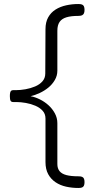

<svg xmlns="http://www.w3.org/2000/svg" viewBox="-20 -778 486 954"><path d="M370 156Q338 156 308.5 149.5Q279 143 256 127.5Q233 112 219.5 87.5Q206 63 206 27V-189Q206 -212 192 -227.5Q178 -243 156 -252.5Q134 -262 108.5 -266.5Q83 -271 61 -271H46Q36 -271 32.5 -277.5Q29 -284 29 -300Q29 -311 30.5 -317.5Q32 -324 35.5 -327Q39 -330 45 -330H58Q81 -330 106.5 -334.5Q132 -339 154.5 -348.5Q177 -358 191 -374Q205 -390 205 -413L206 -633Q206 -668 219.5 -692Q233 -716 256 -730.5Q279 -745 308.5 -751.5Q338 -758 369 -758Q381 -758 387.5 -755.5Q394 -753 397 -746.5Q400 -740 400 -729Q400 -718 397 -711.5Q394 -705 387.5 -702Q381 -699 369 -699Q333 -699 310 -692Q287 -685 276 -669Q265 -653 265 -625V-427Q265 -402 252.5 -380.5Q240 -359 220.5 -343Q201 -327 177.5 -316Q154 -305 132 -300Q154 -296 177.5 -284.5Q201 -273 220.5 -255.5Q240 -238 252.5 -215Q265 -192 265 -166V37Q265 59 276 72.5Q287 86 310 92Q333 98 369 98Q381 98 387.5 100.5Q394 103 397 109.5Q400 116 400 127Q400 138 397 144.5Q394 151 387.5 153.5Q381 156 370 156Z"/></svg>

Font: Fredoka SemiExpanded Light
Style: Regular
Weight: 300
Width: 6
Designer: Ben Nathan
Foundry: Milena B. Brandão, Ben Nathan
Version: Version 2.001